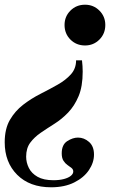

<svg xmlns="http://www.w3.org/2000/svg" viewBox="-70 -474 569 815"><path d="M278 -218Q281 -193 281 -170Q281 -107 263.5 -65.5Q246 -24 219 4Q192 32 161 51.5Q130 71 103 89.5Q76 108 58.5 131.5Q41 155 41 191Q41 216 52.5 239Q64 262 89.5 276.5Q115 291 157 291Q182 291 201 286Q220 281 230.5 272.5Q241 264 241 254Q241 245 233.5 239Q226 233 216.5 226.5Q207 220 199.5 208.5Q192 197 192 177Q192 140 215.5 125Q239 110 261 110Q287 110 308 128.5Q329 147 329 182Q329 216 307.5 248Q286 280 245 300.5Q204 321 147 321Q56 321 3 268Q-50 215 -50 130Q-50 73 -28 35Q-6 -3 28.5 -29.5Q63 -56 101.5 -75.5Q140 -95 174.5 -114.5Q209 -134 231 -158.5Q253 -183 253 -218ZM291 -454Q327 -454 352 -429Q377 -404 377 -368Q377 -331 352 -306Q327 -281 291 -281Q254 -281 229 -306Q204 -331 204 -368Q204 -404 229 -429Q254 -454 291 -454Z"/></svg>

Font: Libre Bodoni
Style: Italic
Weight: 400
Italic angle: -13°
Designer: Pablo Impallari, Rodrigo Fuenzalida
Foundry: Impallari Type
Version: Version 2.005;gftools[0.9.23]